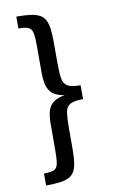

<svg xmlns="http://www.w3.org/2000/svg" viewBox="-97 -823 614 989"><g transform="rotate(-10 210.5 -328.5)"><path d="M61.5 113.3V50.8Q98.1 50.8 114.5 43.2Q130.9 35.6 135.3 11.5Q139.6 -12.7 139.6 -62V-193.8Q139.6 -235.8 147.9 -263.2Q156.2 -290.5 177.5 -306.2Q198.7 -321.8 236.3 -328.1Q208 -333 189.2 -342.8Q170.4 -352.5 159.7 -368.7Q148.9 -384.8 144.3 -407.7Q139.6 -430.7 139.6 -461.9V-595.2Q139.6 -644.5 135.3 -668.5Q130.9 -692.4 114.5 -700.2Q98.1 -708 61.5 -708V-770Q104.5 -770 134 -766.1Q163.6 -762.2 182.4 -752.2Q201.2 -742.2 211.2 -723.6Q221.2 -705.1 224.9 -675.8Q228.5 -646.5 228.5 -604V-502Q228.5 -449.7 232.9 -419.4Q237.3 -389.2 257.6 -376.7Q277.8 -364.3 326.2 -364.3V-292Q277.3 -292 257.1 -279.5Q236.8 -267.1 232.7 -237.1Q228.5 -207 228.5 -154.3V-52.7Q228.5 -10.3 224.9 19Q221.2 48.3 211.2 66.9Q201.2 85.4 182.4 95.5Q163.6 105.5 134 109.4Q104.5 113.3 61.5 113.3Z"/></g></svg>

Font: Comme
Style: Regular
Weight: 400
Designer: Vernon Adams
Foundry: Vernon Adams
Version: Version 1.000;gftools[0.9.27]